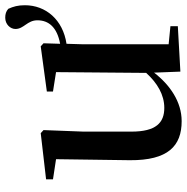

<svg xmlns="http://www.w3.org/2000/svg" viewBox="-10 -706 731 752"><g transform="rotate(-90 356.0 -329.5)"><path d="M217 -368 223 -525 211 -536 30 -515V-488L109 -476L105 -187C104 -37 161 16 258 16C334 16 400 -30 448 -92L452 11L630 1V-28L559 -35V-368L561 -435C655 -449 712 -516 712 -598C712 -625 707 -643 698 -663C688 -672 677 -675 663 -675C637 -675 619 -655 619 -635C619 -602 653 -589 653 -549C653 -505 626 -472 561 -460L563 -525L551 -536L374 -512V-488L450 -476L447 -123C407 -79 361 -52 310 -52C252 -52 217 -84 217 -181Z"/></g></svg>

Font: Noto Serif SC SemiBold
Style: Regular
Weight: 600
Designer: Ryoko NISHIZUKA 西塚涼子 (kana & ideographs); Frank Grießhammer (Latin, Greek & Cyrillic); Wenlong ZHANG 张文龙 (bopomofo); San
Foundry: Adobe
Version: Version 2.001;hotconv 1.1.0;makeotfexe 2.6.0